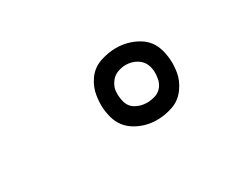

<svg xmlns="http://www.w3.org/2000/svg" viewBox="-45 -884 522 433"><g transform="rotate(-30 216.0 -667.5)"><path d="M270 -574Q291 -574 311.5 -581Q332 -588 345.5 -606.5Q359 -625 362 -645Q367 -675 359 -703.5Q351 -732 325.5 -746.5Q300 -761 270 -761Q250 -761 229 -754Q208 -747 195 -729Q182 -711 179 -690Q174 -660 182 -632Q190 -604 215 -589Q240 -574 270 -574ZM270 -619Q254 -619 241 -626.5Q228 -634 224 -649Q220 -664 222 -680Q224 -690 231 -699.5Q238 -709 249 -713Q260 -717 270 -717Q286 -717 299 -709Q312 -701 316.5 -686.5Q321 -672 318 -656Q317 -645 310 -635.5Q303 -626 292 -622.5Q281 -619 270 -619Z"/></g></svg>

Font: Iosevka Sparkle XLtObl
Style: Regular
Weight: 200
Italic angle: -9°
Designer: Belleve Invis
Foundry: Belleve Invis
Version: Version 4.5.0; ttfautohint (v1.8.3)